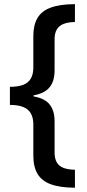

<svg xmlns="http://www.w3.org/2000/svg" viewBox="-20 -736 414 917"><path d="M337.9 160.6Q267.1 160.2 223.4 144.3Q179.7 128.4 159.4 94.7Q139.2 61 139.2 6.8V-141.6Q139.2 -173.8 127.2 -194.6Q115.2 -215.3 90.6 -225.1Q65.9 -234.9 27.3 -234.9V-321.3Q64.9 -321.3 89.6 -330.3Q114.3 -339.4 126.7 -359.9Q139.2 -380.4 139.2 -414.1V-564Q139.2 -616.2 158.9 -649.9Q178.7 -683.6 222.4 -699.7Q266.1 -715.8 337.9 -716.3V-630.9Q306.6 -630.4 284.9 -622.3Q263.2 -614.3 252 -596.4Q240.7 -578.6 240.7 -547.9V-400.4Q240.7 -348.1 216.6 -318.8Q192.4 -289.6 140.6 -280.8V-275.4Q193.4 -266.6 217 -237.1Q240.7 -207.5 240.7 -156.7V-8.3Q240.7 21.5 251.2 39.6Q261.7 57.6 283.4 65.9Q305.2 74.2 337.9 74.7Z"/></svg>

Font: Open Sans SemiCondensed SemiBold
Style: Regular
Weight: 600
Width: 4
Designer: Monotype Design Team
Foundry: Monotype Imaging Inc.
Version: Version 3.000